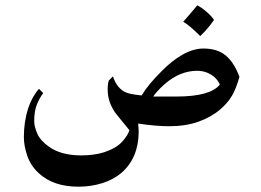

<svg xmlns="http://www.w3.org/2000/svg" viewBox="-20 -466 983 724"><path d="M883 -176Q870 -131 854.5 -104.5Q839 -78 810 -53Q776 -24 728 -7Q680 10 618 10Q569 10 501 0Q503 22 503 32Q502 129 439 185Q407 212 364.5 225Q322 238 276 238Q181 238 126 187Q95 158 82.5 120.5Q70 83 70 51Q70 -7 86 -57Q101 -102 127 -131L143 -115Q128 -95 118.5 -70.5Q109 -46 109 -9Q109 11 120.5 37.5Q132 64 163 86Q209 120 286 120Q335 120 373 108Q418 93 440 69Q462 45 468 25L420 -34Q386 -77 386 -129Q386 -142 387.5 -151Q389 -160 390 -162L406 -178Q418 -141 443 -124Q455 -116 471 -112.5Q487 -109 514 -106Q539 -148 591 -199Q628 -237 668.5 -260Q709 -283 747 -283Q800 -283 831.5 -256.5Q863 -230 883 -176ZM809 -147Q809 -149 801.5 -160.5Q794 -172 781 -181Q756 -199 723 -199Q659 -199 601 -149Q583 -133 571.5 -119.5Q560 -106 558 -102H645Q773 -102 809 -147ZM787 -391Q778 -378 766 -363Q754 -348 735 -330Q694 -371 671 -384Q713 -432 724 -446Q741 -437 759.5 -421Q778 -405 787 -391Z"/></svg>

Font: Katibeh
Style: Regular
Weight: 400
Designer: Arabic design by Kourosh Beigpour, Latin design by Eduardo Tunni, engineering by Lasse Fister
Version: Version 1.0010g